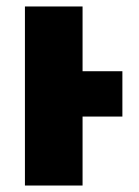

<svg xmlns="http://www.w3.org/2000/svg" viewBox="-20 -573 429 593"><path d="M57 -553V0H235V-213H358V-353H235V-553Z"/></svg>

Font: Noto Sans UI SemiCondensed Black
Style: Regular
Weight: 900
Width: 4
Designer: Monotype Design Team
Foundry: Monotype Imaging Inc.
Version: 1.001